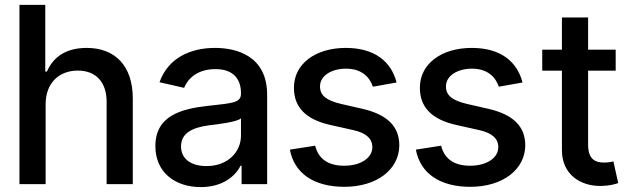

<svg xmlns="http://www.w3.org/2000/svg" viewBox="-20 -747 2545 779"><path d="M165.1 -323.9C165.1 -410.9 220.2 -460.6 295.8 -460.6C369 -460.6 412.6 -414.1 412.6 -334.2V0H518.8V-346.9C518.8 -483 444.2 -552.6 332 -552.6C247.2 -552.6 196 -515.6 170.5 -456.7H163.7V-727.3H58.9V0H165.1Z M794.7 12.1C884.9 12.1 935.7 -33.7 956 -74.6H960.2V0H1063.9V-362.2C1063.9 -521 938.9 -552.6 852.3 -552.6C753.6 -552.6 662.6 -512.8 627.1 -413.4L726.9 -390.6C742.5 -429.3 782.3 -466.6 854 -466.6C922.2 -466.6 957.7 -430.8 957.7 -369V-366.5C957.7 -327.8 917.6 -328.5 820 -317.1C716.3 -305 610.4 -278.1 610.4 -154.1C610.4 -46.9 691.1 12.1 794.7 12.1ZM714.5 -153.1C714.5 -209.5 764.9 -229.8 826.3 -238.3C860.8 -242.5 942.5 -251.8 957.7 -267V-196.7C957.7 -132.1 906.2 -73.2 817.8 -73.2C757.8 -73.2 714.5 -100.1 714.5 -153.1Z M1492.9 -395.2 1589.1 -412.3C1567.1 -497.2 1500.7 -552.6 1382.8 -552.6C1259.6 -552.6 1172.2 -487.6 1172.6 -391C1172.2 -313.6 1219.1 -262.1 1321.7 -239.7L1413.7 -219.1C1466.3 -207.4 1490.8 -183.9 1490.8 -149.9C1490.8 -107.6 1445.7 -74.6 1376.1 -74.6C1312.5 -74.6 1271.7 -101.9 1258.9 -155.9L1156.2 -139.9C1174 -43.3 1254.3 11 1377.1 11C1508.5 11 1599.8 -58.9 1600.1 -157.7C1599.8 -234.7 1550.8 -282.3 1451 -305.4L1364 -325.3C1304 -339.5 1278.1 -359.7 1278.4 -396.7C1278.1 -438.6 1323.5 -468.4 1383.9 -468.4C1449.9 -468.4 1480.5 -431.8 1492.9 -395.2Z M2003.9 -395.2 2100.1 -412.3C2078.1 -497.2 2011.7 -552.6 1893.8 -552.6C1770.6 -552.6 1683.2 -487.6 1683.6 -391C1683.2 -313.6 1730.1 -262.1 1832.7 -239.7L1924.7 -219.1C1977.3 -207.4 2001.8 -183.9 2001.8 -149.9C2001.8 -107.6 1956.7 -74.6 1887.1 -74.6C1823.5 -74.6 1782.7 -101.9 1769.9 -155.9L1667.3 -139.9C1685 -43.3 1765.3 11 1888.1 11C2019.5 11 2110.8 -58.9 2111.2 -157.7C2110.8 -234.7 2061.8 -282.3 1962 -305.4L1875 -325.3C1815 -339.5 1789.1 -359.7 1789.4 -396.7C1789.1 -438.6 1834.5 -468.4 1894.9 -468.4C1960.9 -468.4 1991.5 -431.8 2003.9 -395.2Z M2478 -545.5H2366.1V-676.1H2259.9V-545.5H2180V-460.2H2259.9V-138.1C2259.6 -39.1 2335.2 8.9 2419 7.5C2452.8 6.7 2475.5 0.4 2488.3 -4.3L2468.8 -92C2461.6 -90.6 2448.5 -87.4 2431.5 -87.4C2397 -87.4 2366.1 -98.7 2366.1 -160.2V-460.2H2478Z"/></svg>

Font: RED Number Medium
Style: Regular
Weight: 500
Designer: RED UED
Foundry: rsms
Version: Version 1.003;FEAKit 1.0